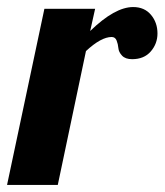

<svg xmlns="http://www.w3.org/2000/svg" viewBox="-41 -525 467 545"><path d="M-21 0 85 -500H229L215 -437Q285 -505 337 -505Q369 -505 387.5 -483Q406 -461 406 -430Q406 -401 387 -379Q368 -357 334 -357Q315 -357 305.5 -367Q296 -377 295 -388.5Q294 -400 290 -410Q286 -420 276 -420Q246 -420 203 -380L123 0Z"/></svg>

Font: Lobster Two
Style: Bold Italic
Weight: 700
Designer: Pablo Impallari
Foundry: Pablo Impallari. www.impallari.com
Version: Version 1.006